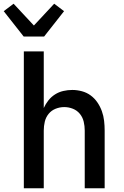

<svg xmlns="http://www.w3.org/2000/svg" viewBox="-45 -1011 665 1031"><path d="M83 0V-735H190V-431Q200 -453 215 -472Q230 -491 250.5 -504Q271 -517 295 -522.5Q319 -528 343 -528Q369 -528 395 -521Q421 -514 442 -498.5Q463 -483 478 -461Q493 -439 502 -414Q511 -389 514 -362.5Q517 -336 517 -310V0H410V-310Q410 -334 404.5 -357.5Q399 -381 384 -399.5Q369 -418 346.5 -427Q324 -436 300 -436Q276 -436 253.5 -427Q231 -418 216 -399.5Q201 -381 195.5 -357.5Q190 -334 190 -310V0ZM82 -815 -25 -951 28 -991 137 -874 246 -991 299 -951 192 -815Z"/></svg>

Font: Iosevka Aile Semibold
Style: Regular
Weight: 600
Designer: Belleve Invis
Foundry: Belleve Invis
Version: Version 31.1.0; ttfautohint (v1.8.4)